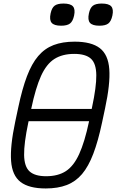

<svg xmlns="http://www.w3.org/2000/svg" viewBox="-20 -1049 657 1083"><path d="M101.5 -365.5 116.5 -434.5H531.5L516.5 -365.5ZM238 14Q143.5 14 96 -22.5Q48.5 -59 42.5 -141.5Q36.5 -224 66 -363L83 -443Q105 -547.5 132 -618.8Q159 -690 195.5 -732.8Q232 -775.5 282.2 -794.8Q332.5 -814 401 -814Q495.5 -814 543 -777.5Q590.5 -741 596.5 -658.5Q602.5 -576 572.5 -437L555.5 -357Q533.5 -253 506.2 -181.5Q479 -110 442.8 -67.2Q406.5 -24.5 356.2 -5.2Q306 14 238 14ZM240 -55Q307 -55 351.2 -83.5Q395.5 -112 426.5 -179.8Q457.5 -247.5 482 -363L499 -443Q524 -559.5 523.2 -625.2Q522.5 -691 492.8 -718Q463 -745 399 -745Q332 -745 287 -716.5Q242 -688 211.5 -620.8Q181 -553.5 156.5 -437L139.5 -357Q115 -241 116 -175Q117 -109 147 -82Q177 -55 240 -55ZM540.5 -904Q501.5 -904 487.5 -920.2Q473.5 -936.5 481.5 -973.5Q488 -1004.5 504 -1016.8Q520 -1029 554 -1029Q593.5 -1029 607.5 -1013Q621.5 -997 614 -961.5Q607 -929 591 -916.5Q575 -904 540.5 -904ZM324.5 -904Q285.5 -904 271.5 -920.2Q257.5 -936.5 265.5 -973.5Q272 -1004.5 288 -1016.8Q304 -1029 338 -1029Q377.5 -1029 391.5 -1013Q405.5 -997 398 -961.5Q391 -929 375 -916.5Q359 -904 324.5 -904Z"/></svg>

Font: Victor Mono Thin
Style: Italic
Weight: 100
Italic angle: -12°
Monospace: yes
Designer: Rune Bjørnerås
Version: Version 1.561;gftools[0.9.30]